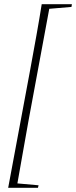

<svg xmlns="http://www.w3.org/2000/svg" viewBox="-20 -736 363 916"><path d="M19 160H161L164 148L63 139C77 56 99 -61 116 -160L215 -694L321 -703L323 -716H179C166 -632 143 -506 124 -403Z"/></svg>

Font: Source Serif 4 Display Light
Style: Italic
Weight: 300
Italic angle: -12°
Designer: Frank Grießhammer
Foundry: Adobe Systems Incorporated
Version: Version 4.004;hotconv 1.0.117;makeotfexe 2.5.65602